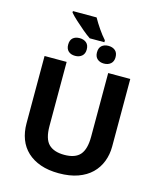

<svg xmlns="http://www.w3.org/2000/svg" viewBox="-149 -1153 1053 1268"><g transform="rotate(15 378.0 -519.5)"><path d="M85 -254V-714H236V-277Q236 -188 272 -152.5Q308 -117 379 -117Q454 -117 487 -155.5Q520 -194 520 -278V-714H671V-252Q671 -197 652.5 -149Q634 -101 597.5 -65.5Q561 -30 505.5 -10Q450 10 375 10Q304 10 250 -9Q196 -28 159 -62.5Q122 -97 103.5 -145.5Q85 -194 85 -254ZM351 -1049Q370 -1015 394 -980Q418 -945 443 -917V-904H343Q319 -920 290 -944.5Q261 -969 233.5 -994Q206 -1019 189 -1039V-1049ZM279 -888Q307 -888 325 -873Q343 -858 343 -827Q343 -798 325 -782.5Q307 -767 279 -767Q250 -767 233 -782.5Q216 -798 216 -827Q216 -858 233 -873Q250 -888 279 -888ZM476 -888Q504 -888 522 -873Q540 -858 540 -827Q540 -798 522 -782.5Q504 -767 476 -767Q448 -767 430.5 -782.5Q413 -798 413 -827Q413 -858 430.5 -873Q448 -888 476 -888Z"/></g></svg>

Font: BC Sans
Style: Bold
Weight: 700
Designer: Monotype Design Team
Province of B.C.
Foundry: Monotype Imaging Inc.
Version: Version 2.000;GOOG;noto-source:20170915:90ef993387c0